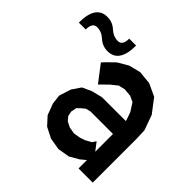

<svg xmlns="http://www.w3.org/2000/svg" viewBox="-338 -816 989 989"><g transform="rotate(45 156.0 -322.0)"><path d="M458 -374 460.4 -312.5V5.4H356.9V-55.7L328.1 -31.7L278.3 -2.9L212.9 8.3L147.9 -2.9L90.3 -32.2L50.3 -76.2L27.3 -137.2L21 -189L41.5 -253.9L74.2 -301.8L124 -324.7L183.1 -339.4H356L355.5 -345.2L340.3 -388.2L312 -432.6L280.3 -447.3L237.3 -451.2L201.7 -442.9L167 -415L132.3 -381.3L122.1 -370.6L52.2 -461.9L65.9 -477.1L110.8 -521L168 -554.2L231 -569.8L303.7 -562.5L371.6 -530.8L428.2 -456.5ZM323.7 -159.7 356.9 -116.2V-245.6H193.4L166 -238.8L145.5 -221.7L128.9 -205.1L123 -174.8L128.4 -148.4L135.7 -139.2L147 -126.5L176.3 -111.8L212.9 -105.5L248 -111.3L276.9 -120.6L311 -139.6ZM-173.3 -526.9Q-173.3 -651.9 -89.8 -651.9Q-52.2 -651.9 -24.9 -627Q2.4 -601.6 35.6 -601.6Q68.8 -601.6 68.8 -651.9H119.1Q119.1 -526.9 35.6 -526.9Q-2 -526.9 -29.3 -551.8Q-56.2 -577.1 -89.8 -577.1Q-123 -577.1 -123 -526.9H-173.3Z"/></g></svg>

Font: Gap Sans
Style: Bold
Weight: 400
Designer: Alexandre Liziard and Etienne Ozeray
Foundry: Interstices.io
Version: Version 1.610